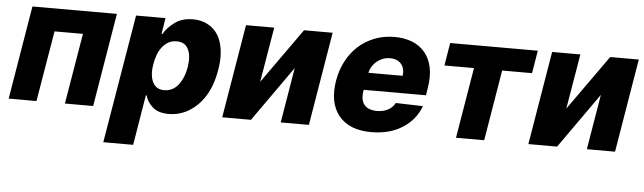

<svg xmlns="http://www.w3.org/2000/svg" viewBox="-48 -732 3745 1116"><g transform="rotate(5 1825.0 -174.5)"><path d="M10.7 0 101.6 -545.5H594.5L503.6 0H338.8L408 -412.6H242.2L172.9 0Z M706.3 -545.5H878.2L862.9 -452.1H868.3Q878.6 -471.2 894.7 -488.3Q910.9 -505.3 932.2 -521.3Q974.1 -552.6 1039.4 -552.6Q1096.6 -552.6 1140.6 -522.7Q1162.6 -507.8 1179 -484.9Q1195.3 -462 1204.9 -430.6Q1214.5 -399.1 1216.1 -359.7Q1217.7 -320.3 1209.5 -272.4Q1193.9 -179.3 1154.5 -117.2Q1134.6 -85.9 1110.6 -62.5Q1086.6 -39.1 1059.8 -23.4Q1033 -7.8 1003.9 0Q974.8 7.8 945 7.8Q883.2 7.8 850.5 -21.7Q817.8 -51.1 808.2 -88.4H803.3L755 204.5H580.6ZM839.8 -166.9Q859 -127.5 907.7 -127.5Q926.8 -127.5 942.8 -133.7Q958.8 -139.9 971.6 -150.7Q984.4 -161.6 994.3 -175.8Q1004.3 -190 1011.5 -206.1Q1018.8 -222.3 1023.8 -239.3Q1028.8 -256.4 1031.6 -272.7Q1041.9 -339.8 1022.7 -377.8Q1003.6 -416.9 955.3 -416.9Q926.1 -416.9 904.5 -403.8Q882.8 -390.6 867.7 -369.9Q852.6 -349.1 843.7 -323.5Q834.9 -297.9 831 -272.7Q819.6 -207.7 839.8 -166.9Z M1347.7 -545.5H1512.4L1458.5 -224.8L1686.4 -545.5H1853.3L1762.4 0H1598L1651.6 -321.7L1424.4 0H1256.7Z M1897.4 -270.6Q1907.7 -331.3 1934.5 -383Q1961.3 -434.7 2002.1 -472.3Q2043 -509.9 2096.8 -531.2Q2150.6 -552.6 2214.8 -552.6Q2272.7 -552.6 2318.2 -534.3Q2363.6 -516 2392.8 -480.6Q2421.9 -445.3 2432.7 -393.3Q2443.5 -341.3 2432.2 -274.1L2425.4 -230.8H2062.1L2061.1 -224.4Q2052.2 -171.2 2075.3 -143.1Q2098.4 -115.1 2150.6 -115.1Q2185 -115.1 2212.4 -129.1Q2239.7 -143.1 2254.6 -170.8L2413 -166.2Q2383.9 -85.9 2309.3 -38Q2234.4 10.3 2126.4 10.3Q1998.2 10.3 1936.8 -65Q1875.7 -140.3 1897.4 -270.6ZM2080.6 -331.7H2280.2Q2286.9 -373.6 2264.2 -400.6Q2241.5 -427.2 2198.9 -427.2Q2177.6 -427.2 2158.2 -420.1Q2138.8 -413 2123 -400.2Q2107.2 -387.4 2096.2 -370Q2085.2 -352.6 2080.6 -331.7Z M2517 -412.6 2539.1 -545.5H3050.4L3028.4 -412.6H2854L2785.2 0H2620.7L2689.6 -412.6Z M3133.9 -545.5H3298.7L3244.7 -224.8L3472.7 -545.5H3639.6L3548.7 0H3384.2L3437.9 -321.7L3210.6 0H3043Z"/></g></svg>

Font: Inter P Extra Bold
Style: Italic
Weight: 800
Italic angle: 9.39999°
Designer: Rasmus Andersson
Foundry: rsms
Version: Version 3.018;git-588b23468